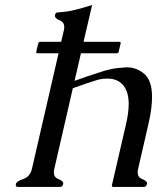

<svg xmlns="http://www.w3.org/2000/svg" viewBox="-20 -734 622 754"><path d="M193.4 -71.3Q191.4 -63.5 191.4 -57.6Q191.4 -38.1 208.5 -31.2Q231 -22.5 228 -11.2Q225.6 0 215.8 0H50.3Q42 0 42 -7.3Q42 -9.3 42.5 -11.2Q44.9 -22.5 71.8 -31.2Q98.1 -40 105.5 -71.3L210 -524.9H127.4Q121.1 -524.9 122.6 -531.7L129.9 -563Q131.3 -569.8 137.7 -569.8H220.2L230.5 -613.8Q232.4 -621.6 232.4 -627.4Q232.4 -647 215.3 -653.8Q195.3 -661.6 195.8 -672.4Q195.8 -673.8 195.8 -675.3Q198.2 -685.5 208.5 -685.5Q241.7 -687 274.9 -695.3Q308.1 -703.6 341.8 -714.4L308.1 -569.8H449.2Q455.1 -569.8 453.6 -563L446.3 -531.7Q444.8 -524.9 439 -524.9H297.9L272.9 -416.5Q302.2 -426.8 324.2 -434.6Q346.7 -442.4 380.9 -453.1Q414.6 -463.9 442.9 -466.8Q470.7 -469.7 477.1 -469.7Q518.1 -469.7 548.8 -441.9Q577.1 -415.5 577.1 -353Q577.1 -309.1 563 -247.1L522.5 -71.3Q520.5 -63.5 520.5 -57.6Q520.5 -38.1 537.6 -31.2Q560.1 -22.5 557.1 -11.2Q554.7 0 544.9 0H426.3Q418 0 419.4 -6.3L475.1 -247.1Q485.4 -292 485.4 -325.2Q485.4 -372.1 465.3 -397.5Q443.4 -425.3 402.3 -425.3Q400.9 -425.3 399.4 -425.3Q378.4 -425.3 358.4 -418.9Q337.4 -412.1 319.3 -406.2Q301.3 -400.4 289.1 -395.5Q276.4 -391.1 266.1 -387.7Z"/></svg>

Font: Caudex
Style: Italic
Weight: 400
Italic angle: -13°
Version: Version 1.04